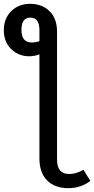

<svg xmlns="http://www.w3.org/2000/svg" viewBox="-85 -770 492 1003"><path d="M351 117 387 175Q337 213 272 213Q202 213 161.5 173Q121 133 121 57V-486Q94 -476 68 -476Q12 -476 -26.5 -513.5Q-65 -551 -65 -612Q-65 -674 -26 -712Q13 -750 72 -750Q135 -750 174 -711.5Q213 -673 213 -604V65Q213 139 277 139Q312 139 351 117ZM81 -548Q100 -548 121 -555V-612Q121 -678 74 -678Q27 -678 27 -614Q27 -548 81 -548Z"/></svg>

Font: Fira Sans
Style: Regular
Weight: 400
Designer: Carrois Corporate & Edenspiekermann AG
Foundry: Carrois Corporate GbR & Edenspiekermann AG
Version: Version 4.106;PS 004.106;hotconv 1.0.70;makeotf.lib2.5.58329